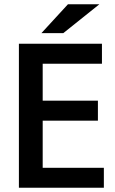

<svg xmlns="http://www.w3.org/2000/svg" viewBox="-20 -900 540 904"><path d="M469 -16H69V-694H460V-600H181V-426H441V-332H181V-110H469ZM300 -880H448L278 -744H175Z"/></svg>

Font: D2Coding
Style: Bold
Weight: 700
Monospace: yes
Designer: Yong-Rak Park; Jeong-Hwan Yoon; Sang-Min Lee;
Foundry: NHN Corporation
Version: Version 1.3.2; Build 20180524